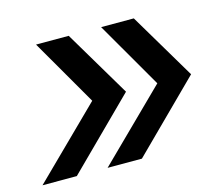

<svg xmlns="http://www.w3.org/2000/svg" viewBox="-99 -741 776 681"><g transform="rotate(-15 289.0 -400.0)"><path d="M217 -156 465 -400 324 -644H444L589 -400L343 -156ZM-22 -156 226 -400 85 -644H205L350 -400L104 -156Z"/></g></svg>

Font: Victor Mono Thin
Style: Italic
Weight: 100
Italic angle: -12°
Monospace: yes
Designer: Rune Bjørnerås
Version: Version 1.561;gftools[0.9.30]